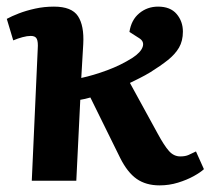

<svg xmlns="http://www.w3.org/2000/svg" viewBox="-21 -546 638 580"><path d="M75 0 93 -398.5Q94.5 -419.5 90.2 -428.5Q86 -437.5 72 -437.5Q61 -437.5 47 -433.7Q33 -430 19 -424L-0.5 -489Q14 -497 36 -505.5Q58 -514 85.3 -520Q112.5 -526 142 -526Q195.5 -526 214.5 -497.3Q233.5 -468.5 230.5 -413L224.5 -310.5Q261.5 -318.5 302.8 -333.8Q344 -349 379.5 -371.5Q404.5 -388 410 -404.5Q415.5 -421 399 -431L370 -449.5Q375.5 -486 399.8 -506Q424 -526 456.5 -526Q493.5 -526 512.5 -503.8Q531.5 -481.5 531.5 -450.5Q531.5 -422.5 519.8 -402.2Q508 -382 486 -364.5Q464 -347 433.5 -328Q417 -318 400.5 -309.8Q384 -301.5 371.5 -295.5L455 -143Q475 -106 489.5 -89.8Q504 -73.5 523.5 -73.5Q539 -73.5 548.8 -78Q558.5 -82.5 571 -88.5L595 -35Q585 -25.5 564.3 -14Q543.5 -2.5 516.8 5.7Q490 14 461 14Q420 14 392 -5.5Q364 -25 342 -69L252 -251.5Q244 -249 236 -247.3Q228 -245.5 221.5 -244.5L209.5 0Z"/></svg>

Font: Literata
Style: Italic
Weight: 400
Italic angle: -2°
Designer: Latin by Veronika Burian and Jose Scaglione. Greek by Irene Vlachou. Cyrillic by Vera Evstafieva
Foundry: TypeTogether
Version: Version 3.103;gftools[0.9.29]